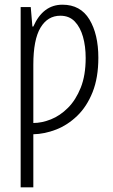

<svg xmlns="http://www.w3.org/2000/svg" viewBox="-20 -562 482 818"><path d="M246 -542Q323 -542 361 -479Q399 -416 399 -316Q399 -231 374.5 -169.5Q350 -108 309 -68.5Q268 -29 219 -10Q170 9 122 10V236H68V-532H111L118 -449H122Q163 -542 246 -542ZM237 -495Q183 -495 152.5 -444Q122 -393 122 -286V-38Q158 -38 197 -53.5Q236 -69 269.5 -102.5Q303 -136 324 -188.5Q345 -241 345 -315Q345 -365 333.5 -405.5Q322 -446 298.5 -470.5Q275 -495 237 -495Z"/></svg>

Font: Noto Sans ExtraCondensed Light
Style: Regular
Weight: 300
Width: 2
Designer: Monotype Design Team
Foundry: Monotype Imaging Inc.
Version: Version 2.013; ttfautohint (v1.8.4.7-5d5b)